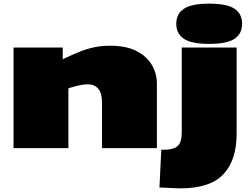

<svg xmlns="http://www.w3.org/2000/svg" viewBox="-20 -810 1368 1050"><path d="M54 0V-550H323V-486Q375 -511 416.5 -527.5Q458 -544 497.5 -552Q537 -560 582 -560Q671 -560 727.5 -530.5Q784 -501 811 -454Q838 -407 838 -352V0H538V-244Q538 -303 516.5 -326Q495 -349 459 -349Q437 -349 411 -343Q385 -337 354 -327V0ZM1124 -570Q1027 -570 985.5 -598Q944 -626 944 -680Q944 -734 985.5 -762Q1027 -790 1124 -790Q1222 -790 1263 -762Q1304 -734 1304 -680Q1304 -626 1263 -598Q1222 -570 1124 -570ZM1274 -550V-78Q1274 66 1201.5 143Q1129 220 968 220Q953 220 931.5 219Q910 218 888.5 217Q867 216 852 215L862 9H877Q928 9 951 -11Q974 -31 974 -85V-550Z"/></svg>

Font: Georama ExtraExtended Black
Style: Regular
Weight: 900
Width: 8
Designer: Jean-Baptiste Levee
Foundry: Production Type
Version: Version 1.000